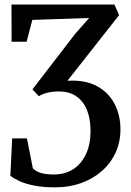

<svg xmlns="http://www.w3.org/2000/svg" viewBox="-20 -573 574 844"><path d="M223.5 250.5Q169.5 250.5 130.2 242.8Q91 235 65.2 223Q39.5 211 25.5 199.5L33.5 35.5H98.5L124.5 167.5Q139 181 160.2 187.5Q181.5 194 217.5 194Q267.5 193.5 303.2 169.8Q339 146 358.5 103.2Q378 60.5 378 4Q378 -37 369 -69.2Q360 -101.5 342.5 -124.2Q325 -147 299.2 -159Q273.5 -171 239.5 -171Q210.5 -171 187.5 -165.2Q164.5 -159.5 151 -150L122.5 -180L311 -425L372 -494L122 -485.5L97 -389.5H31L30.5 -553H483L503.5 -506.5L276.5 -218Q355.5 -222.5 407.2 -193.8Q459 -165 484.2 -115Q509.5 -65 509.5 -5Q509.5 51.5 487.8 98.5Q466 145.5 427 179.5Q388 213.5 336 232Q284 250.5 223.5 250.5Z"/></svg>

Font: Merriweather 20pt SemiBold
Style: Regular
Weight: 600
Version: Version 2.100